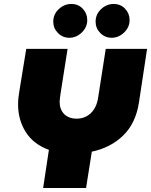

<svg xmlns="http://www.w3.org/2000/svg" viewBox="-20 -946 760 966"><path d="M197 0 226 -192Q149 -220 110 -281Q71 -342 71 -421Q71 -438 73 -456.5Q75 -475 78 -491L112 -700H320L284 -471Q283 -461 281.5 -452Q280 -443 280 -435Q280 -395 303 -372Q326 -349 366 -349Q394 -349 416.5 -361.5Q439 -374 453.5 -397Q468 -420 473 -450L512 -700H720L679 -430Q663 -326 600 -264.5Q537 -203 442 -183L413 0ZM542 -756Q508 -756 484.5 -780Q461 -804 461 -837Q461 -874 488.5 -900Q516 -926 552 -926Q587 -926 609.5 -902Q632 -878 632 -845Q632 -809 604.5 -782.5Q577 -756 542 -756ZM329 -756Q295 -756 271.5 -780Q248 -804 248 -837Q248 -874 275.5 -900Q303 -926 339 -926Q374 -926 396.5 -902Q419 -878 419 -845Q419 -809 391.5 -782.5Q364 -756 329 -756Z"/></svg>

Font: MuseoModerno Black
Style: Italic
Weight: 900
Italic angle: -9°
Designer: Pablo Cosgaya, Héctor Gatti, Marcela Romero, and the Authors of The MuseoModerno Project.
Foundry: Omnibus-Type Team
Version: Version 1.003